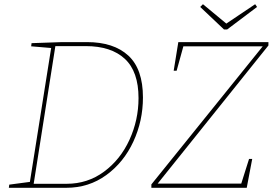

<svg xmlns="http://www.w3.org/2000/svg" viewBox="-20 -892 1299 912"><path d="M393 -692Q520 -692 589.5 -628Q659 -564 659 -429Q659 -318 613.5 -219.5Q568 -121 485 -60.5Q402 0 295 0H22L24 -15L122 -28L223 -664L128 -672L130 -687L275 -692ZM297 -19Q396 -19 474 -76.5Q552 -134 595 -228Q638 -322 638 -426Q638 -552 573 -612.5Q508 -673 387 -673H243L140 -19ZM1255 -692V-676L729 -20H1126L1163 -137H1178L1152 0H699V-16L1228 -672H851L819 -556H805L827 -692ZM1055 -780 1192 -872 1201 -859 1059 -752H1044L931 -859L944 -872Z"/></svg>

Font: Bitter Pro Thin
Style: Italic
Weight: 250
Italic angle: -9°
Designer: Sol Matas, and Bitter project Authors
Foundry: Sol Matas
Version: Version 1.010